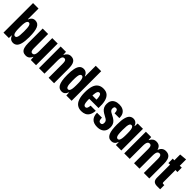

<svg xmlns="http://www.w3.org/2000/svg" viewBox="284 -2033 3347 3347"><g transform="rotate(45 1957.5 -359.5)"><path d="M278 10Q253 10 233 1Q213 -8 199.5 -25Q186 -42 176 -68H171L169 0H36V-729H171V-466H176Q189 -503 215 -523.5Q241 -544 278 -544Q315 -544 340.5 -526.5Q366 -509 381 -474Q396 -439 403 -387Q410 -335 410 -267Q410 -160 393.5 -99.5Q377 -39 347.5 -14.5Q318 10 278 10ZM222 -96Q244 -96 255.5 -115Q267 -134 271 -172Q275 -210 275 -267Q275 -313 272.5 -345.5Q270 -378 264 -398.5Q258 -419 247.5 -429Q237 -439 222 -439Q205 -439 193.5 -422Q182 -405 176.5 -372.5Q171 -340 171 -292V-242Q171 -189 177 -157Q183 -125 194.5 -110.5Q206 -96 222 -96Z M591 10Q549 10 522 -9Q495 -28 482 -69.5Q469 -111 469 -178V-534H603V-189Q603 -153 608.5 -133Q614 -113 624.5 -105.5Q635 -98 650 -98Q671 -98 683 -112Q695 -126 700 -151.5Q705 -177 705 -212V-534H839V0H710L705 -68H700Q685 -31 658 -10.5Q631 10 591 10Z M912 0V-534H1043L1047 -466H1052Q1068 -503 1096 -523.5Q1124 -544 1161 -544Q1193 -544 1216 -533Q1239 -522 1254 -499.5Q1269 -477 1276 -441.5Q1283 -406 1283 -356V0H1149V-345Q1149 -382 1143.5 -401.5Q1138 -421 1127.5 -428.5Q1117 -436 1102 -436Q1081 -436 1069 -422.5Q1057 -409 1052 -383.5Q1047 -358 1047 -322V0Z M1475 10Q1445 10 1421 -3Q1397 -16 1379 -47Q1361 -78 1351.5 -131.5Q1342 -185 1342 -267Q1342 -359 1355 -420.5Q1368 -482 1397 -513Q1426 -544 1475 -544Q1500 -544 1519.5 -534.5Q1539 -525 1553 -508Q1567 -491 1576 -466H1582V-729H1716V0H1585L1582 -68H1576Q1563 -31 1538.5 -10.5Q1514 10 1475 10ZM1531 -96Q1547 -96 1558.5 -110Q1570 -124 1576 -156.5Q1582 -189 1582 -242V-292Q1582 -341 1576.5 -373.5Q1571 -406 1559.5 -422.5Q1548 -439 1531 -439Q1511 -439 1499 -421.5Q1487 -404 1482.5 -366.5Q1478 -329 1478 -267Q1478 -211 1482 -173Q1486 -135 1497.5 -115.5Q1509 -96 1531 -96Z M1960 10Q1900 10 1858 -19.5Q1816 -49 1794.5 -110.5Q1773 -172 1773 -269Q1773 -363 1793.5 -424Q1814 -485 1856 -514.5Q1898 -544 1960 -544Q2029 -544 2069 -508.5Q2109 -473 2125 -405.5Q2141 -338 2137 -242H1908Q1908 -183 1913.5 -150Q1919 -117 1931 -103.5Q1943 -90 1960 -90Q1984 -90 1995.5 -110.5Q2007 -131 2010 -174H2138Q2132 -105 2108.5 -65Q2085 -25 2047 -7.5Q2009 10 1960 10ZM1907 -300 1897 -321H2017L2009 -300Q2009 -356 2003 -387Q1997 -418 1986.5 -431Q1976 -444 1960 -444Q1944 -444 1932 -431.5Q1920 -419 1914 -388Q1908 -357 1907 -300Z M2351 10Q2308 10 2275 -1.5Q2242 -13 2220 -36Q2198 -59 2187 -91.5Q2176 -124 2176 -166H2298Q2298 -135 2303 -115.5Q2308 -96 2319.5 -87Q2331 -78 2349 -78Q2372 -78 2382 -92.5Q2392 -107 2392 -130Q2392 -153 2384.5 -168Q2377 -183 2358 -196.5Q2339 -210 2305 -227Q2271 -244 2243.5 -265.5Q2216 -287 2200.5 -318Q2185 -349 2185 -393Q2185 -441 2204 -474.5Q2223 -508 2260.5 -526Q2298 -544 2353 -544Q2403 -544 2440.5 -525.5Q2478 -507 2498.5 -470Q2519 -433 2518 -375H2400Q2399 -406 2394 -424Q2389 -442 2379 -450Q2369 -458 2352 -458Q2329 -458 2321 -443.5Q2313 -429 2313 -407Q2313 -386 2323 -371.5Q2333 -357 2351.5 -345.5Q2370 -334 2393 -323Q2441 -300 2469.5 -275.5Q2498 -251 2511 -220Q2524 -189 2524 -149Q2524 -101 2505 -65Q2486 -29 2447 -9.5Q2408 10 2351 10Z M2700 10Q2663 10 2637.5 -7.5Q2612 -25 2596.5 -60Q2581 -95 2574 -146.5Q2567 -198 2567 -267Q2567 -375 2584 -435.5Q2601 -496 2631 -520Q2661 -544 2700 -544Q2726 -544 2745.5 -534.5Q2765 -525 2778.5 -508Q2792 -491 2801 -466H2807L2810 -534H2941V0H2807V-68H2801Q2788 -29 2761.5 -9.5Q2735 10 2700 10ZM2756 -96Q2773 -96 2784.5 -112Q2796 -128 2801.5 -160.5Q2807 -193 2807 -242V-292Q2807 -346 2801 -378.5Q2795 -411 2783.5 -425Q2772 -439 2756 -439Q2734 -439 2722.5 -419.5Q2711 -400 2707 -361.5Q2703 -323 2703 -267Q2703 -206 2707.5 -168Q2712 -130 2724 -113Q2736 -96 2756 -96Z M3013 0V-534H3144L3148 -466H3153Q3169 -503 3197.5 -523.5Q3226 -544 3265 -544Q3309 -544 3337 -523.5Q3365 -503 3378 -457H3383Q3397 -498 3426.5 -521Q3456 -544 3499 -544Q3544 -544 3573.5 -524.5Q3603 -505 3617 -464Q3631 -423 3631 -356V0H3496V-345Q3496 -380 3490.5 -399.5Q3485 -419 3474 -427.5Q3463 -436 3447 -436Q3426 -436 3413 -422.5Q3400 -409 3394.5 -383.5Q3389 -358 3389 -322V0H3255V-345Q3255 -382 3249 -401.5Q3243 -421 3232.5 -428.5Q3222 -436 3205 -436Q3184 -436 3171.5 -422.5Q3159 -409 3153.5 -383.5Q3148 -358 3148 -322V0Z M3822 0Q3767 0 3741.5 -25.5Q3716 -51 3716 -105V-427L3676 -425V-534L3716 -532V-676L3850 -688V-532L3898 -534V-425L3850 -427V-133Q3850 -116 3854.5 -109.5Q3859 -103 3873 -103H3898V0Z"/></g></svg>

Font: Mona Sans Condensed
Style: Bold
Weight: 700
Width: 3
Designer: Deni Anggara
Foundry: GitHub
Version: Version 2.000